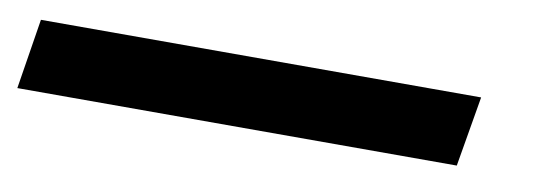

<svg xmlns="http://www.w3.org/2000/svg" viewBox="-65 -80 712 253"><g transform="rotate(10 290.5 47.0)"><path d="M-39 94 -24 0H565L549 94Z"/></g></svg>

Font: Nunito Sans 7pt Expanded
Style: Bold Italic
Weight: 700
Width: 7
Italic angle: -9°
Designer: Vernon Adams
Foundry: Vernon Adams
Version: Version 3.101;gftools[0.9.27]